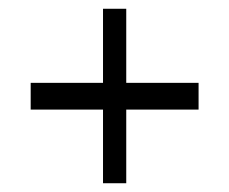

<svg xmlns="http://www.w3.org/2000/svg" viewBox="-20 -581 523 438"><path d="M50 -392V-331H215V-163H268V-331H433V-392H268V-561H215V-392Z"/></svg>

Font: GradeGX
Style: Regular
Weight: 100
Width: 1
Designer: Adam Twardoch
Foundry: Adam Twardoch
Version: Version 2.002; DEVELOPMENT